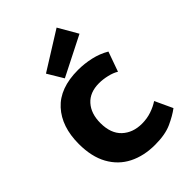

<svg xmlns="http://www.w3.org/2000/svg" viewBox="-259 -1028 1150 1150"><g transform="rotate(-45 316.5 -453.0)"><path d="M360 4Q265 4 193 -32.5Q121 -69 80.5 -142Q40 -215 40 -323Q40 -469 118 -554.5Q196 -640 350 -640Q404 -640 457.5 -628Q511 -616 557 -589L512 -463Q488 -478 452 -486.5Q416 -495 383 -495Q305 -495 262.5 -447.5Q220 -400 220 -320Q220 -232 268.5 -186.5Q317 -141 394 -141Q437 -141 475 -154Q513 -167 541 -186L593 -74Q556 -46 501 -21Q446 4 360 4ZM259 -660 199 -760 439 -910 510 -787Z"/></g></svg>

Font: Braah One
Style: Regular
Weight: 400
Designer: Ashish Kumar
Foundry: Ashish Kumar
Version: Version 1.001; ttfautohint (v1.8.4.7-5d5b);gftools[0.9.29]